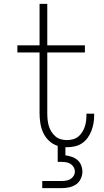

<svg xmlns="http://www.w3.org/2000/svg" viewBox="-20 -755 540 995"><path d="M199 220V183H299Q311 183 323 181Q335 179 345 173Q355 167 361.5 156.5Q368 146 368 134Q368 122 361.5 111Q355 100 345 94Q335 88 323 86Q311 84 299 84H279V1Q254 -7 234.5 -25Q215 -43 204 -67Q193 -91 189 -117Q185 -143 185 -169V-483H70V-520H185V-735H225V-520H420V-483H225V-169Q225 -152 226.5 -136Q228 -120 232.5 -104Q237 -88 245.5 -74Q254 -60 266.5 -49Q279 -38 294.5 -33.5Q310 -29 327 -29Q342 -29 357.5 -33Q373 -37 385 -46.5Q397 -56 405.5 -69.5Q414 -83 419 -97.5Q424 -112 426 -127.5Q428 -143 428 -159V-166H468V-157Q468 -136 464.5 -116Q461 -96 453.5 -76.5Q446 -57 434 -40.5Q422 -24 405 -12.5Q388 -1 367.5 3.5Q347 8 327 8H319V50Q335 52 351.5 57.5Q368 63 381 74Q394 85 400.5 101.5Q407 118 407 135Q407 154 398 172.5Q389 191 373 201.5Q357 212 337.5 216Q318 220 299 220Z"/></svg>

Font: Iosevka SS18 Extralight
Style: Regular
Weight: 200
Monospace: yes
Designer: Belleve Invis
Foundry: Belleve Invis
Version: Version 25.1.1; ttfautohint (v1.8.4)